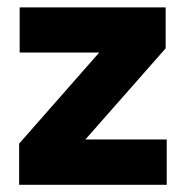

<svg xmlns="http://www.w3.org/2000/svg" viewBox="-20 -512 515 532"><path d="M216.5 -125.5H442V0H33V-114L255 -366.5H34.5V-491.5H439V-378Z"/></svg>

Font: Anek Kannada Medium
Style: Bold
Weight: 700
Version: Version 1.003